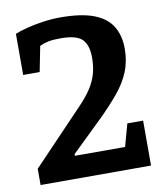

<svg xmlns="http://www.w3.org/2000/svg" viewBox="-77 -728 665 791"><g transform="rotate(-10 255.5 -333.0)"><path d="M29 0V-68L240 -289Q275 -325 294 -355Q313 -385 321 -415Q329 -445 329 -481Q329 -532 305.5 -556.5Q282 -581 214 -581Q182 -581 163 -577Q144 -573 127 -565L106 -459H37V-631Q56 -639 86.5 -647Q117 -655 154.5 -660.5Q192 -666 229 -666Q317 -666 369.5 -645.5Q422 -625 445 -586Q468 -547 468 -494Q468 -441 450.5 -398Q433 -355 401 -316Q369 -277 325 -233L189 -101V-94H399L425 -188H491V0Z"/></g></svg>

Font: Faustina Light
Style: Bold
Weight: 700
Version: Version 1.200